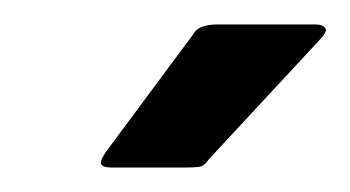

<svg xmlns="http://www.w3.org/2000/svg" viewBox="-20 -662 286 157"><path d="M72 -525Q63 -525 62.5 -528.5Q62 -532 69 -541L138 -634Q142 -642 158 -642H238Q244 -642 246 -639Q248 -636 241 -629L151 -532Q147 -526 142.5 -525.5Q138 -525 131 -525Z"/></svg>

Font: Glory Thin
Style: Bold Italic
Weight: 700
Italic angle: -12°
Version: Version 1.011